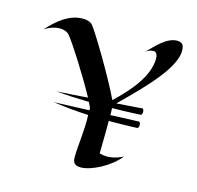

<svg xmlns="http://www.w3.org/2000/svg" viewBox="-109 -845 1012 986"><g transform="rotate(15 397.0 -352.5)"><path d="M631 -349C631 -349 614 -347 495 -339C626 -467 777 -618 748 -712C744 -724 732 -731 715 -731C659 -731 611 -674 570 -634C595 -652 615 -648 615 -648C627 -645 633 -632 633 -614C633 -519 548 -422 471 -350C424 -451 294 -669 269 -697C258 -710 239 -715 217 -715C144 -715 85 -664 35 -609C68 -630 95 -636 115 -636C148 -636 164 -620 164 -620C189 -594 299 -420 347 -330C298 -326 250 -323 182 -319C238 -314 299 -311 357 -310C365 -294 371 -282 371 -278V-269L183 -262C243 -253 309 -247 371 -244C375 -169 360 -79 360 -17C360 10 369 26 404 26C457 26 556 -23 604 -86C601 -84 563 -63 518 -63C505 -63 492 -65 479 -69C481 -147 481 -203 481 -242H499C577 -242 631 -245 631 -245C644 -246 642 -280 631 -279C631 -279 615 -278 481 -273C481 -289 481 -302 480 -310C567 -311 630 -315 630 -315C644 -315 641 -350 631 -349Z"/></g></svg>

Font: Eagle Lake
Style: Regular
Weight: 400
Designer: Astigmatic (AOETI)
Foundry: Astigmatic (AOETI)
Version: Version 1.000